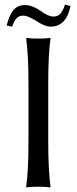

<svg xmlns="http://www.w3.org/2000/svg" viewBox="-20 -813 334 836"><path d="M213 -741Q230 -741 241.5 -752Q253 -763 263 -793L287 -787Q269 -697 200 -697Q175 -697 136 -723Q100 -745 82 -745Q63 -745 52 -733.5Q41 -722 33 -697L9 -702Q20 -747 38.5 -769Q57 -791 89 -791Q121 -791 161 -763Q190 -741 213 -741ZM104 -445Q104 -574 94 -645L96 -648Q114 -645 147 -645Q180 -645 198 -648L200 -645Q190 -579 190 -445V-200Q190 -71 200 0L198 3Q180 0 147 0Q114 0 96 3L94 0Q104 -68 104 -200Z"/></svg>

Font: Libertinus Sans
Style: Regular
Weight: 400
Designer: Philipp H. Poll
Foundry: Khaled Hosny
Version: Version 6.1